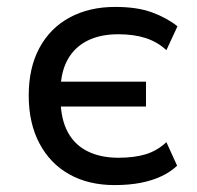

<svg xmlns="http://www.w3.org/2000/svg" viewBox="-20 -526 570 555"><path d="M311 9Q236 9 180.5 -22Q125 -53 94 -111.5Q63 -170 63 -250Q63 -330 94 -387.5Q125 -445 181.5 -475.5Q238 -506 313 -506Q377 -506 420 -490Q463 -474 493 -450L461 -381Q435 -405 401 -416Q367 -427 322 -427Q270 -427 233 -408.5Q196 -390 176 -354.5Q156 -319 155 -267L148 -290H402V-218H148L155 -237Q156 -181 176 -144Q196 -107 233.5 -88.5Q271 -70 322 -70Q368 -70 401 -80Q434 -90 461 -115L492 -47Q473 -29 446.5 -16.5Q420 -4 386.5 2.5Q353 9 311 9Z"/></svg>

Font: Nunito Sans 7pt SemiCondensed Medium
Style: Regular
Weight: 500
Width: 4
Designer: Vernon Adams
Foundry: Vernon Adams
Version: Version 3.101;gftools[0.9.27]